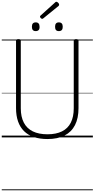

<svg xmlns="http://www.w3.org/2000/svg" viewBox="-20 -1559 1074 2179"><path d="M519 19Q432 19 365 -3.5Q298 -26 253 -70.5Q208 -115 185 -180.5Q162 -246 162 -332V-1096Q162 -1106 168.5 -1110.5Q175 -1115 189 -1115Q204 -1115 210 -1110.5Q216 -1106 216 -1096V-330Q216 -233 250.5 -167Q285 -101 352.5 -68Q420 -35 519 -35Q617 -35 683.5 -68Q750 -101 783.5 -167Q817 -233 817 -330V-1096Q817 -1106 823.5 -1110.5Q830 -1115 844 -1115Q871 -1115 871 -1096V-332Q871 -217 831 -139Q791 -61 712.5 -21Q634 19 519 19ZM385 -1206Q364 -1206 353 -1218Q342 -1230 342 -1255Q342 -1280 352.5 -1292.5Q363 -1305 386 -1305Q407 -1305 418 -1292.5Q429 -1280 429 -1255Q430 -1230 418.5 -1218Q407 -1206 385 -1206ZM648 -1206Q626 -1206 615.5 -1218Q605 -1230 605 -1255Q605 -1280 615.5 -1292.5Q626 -1305 648 -1305Q670 -1305 681 -1292.5Q692 -1280 692 -1255Q692 -1230 681 -1218Q670 -1206 648 -1206ZM459 -1345Q452 -1345 443 -1353.5Q434 -1362 434 -1369Q434 -1372 435 -1375.5Q436 -1379 440 -1382L604 -1530Q608 -1534 611 -1536.5Q614 -1539 619 -1539Q625 -1539 633 -1533.5Q641 -1528 646 -1520.5Q651 -1513 651 -1506Q651 -1502 650 -1499Q649 -1496 644 -1491L473 -1352Q468 -1349 465.5 -1347Q463 -1345 459 -1345ZM0 590H1034V600H0ZM0 -20H1034V0H0ZM0 -505H1034V-500H0ZM0 -1110H1034V-1100H0Z"/></svg>

Font: Playwrite FR Moderne Guides
Style: Regular
Weight: 400
Designer: Veronika Burian, José Scaglione
Foundry: TypeTogether
Version: Version 1.003